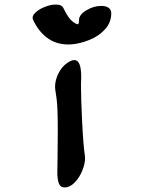

<svg xmlns="http://www.w3.org/2000/svg" viewBox="-20 -831 640 844"><path d="M354 -136Q354 -111 341.5 -80.5Q329 -50 308 -28.5Q287 -7 264 -7Q245 -7 238.5 -25.5Q232 -44 232 -73Q232 -111 233 -137L234 -255Q234 -359 229 -395L226 -417Q222 -439 222 -449Q222 -478 236.5 -507.5Q251 -537 275 -554Q294 -567 307 -567Q337 -567 337 -493L336 -459Q336 -397 341 -296Q346 -195 353 -147ZM425 -805Q445 -805 457 -797Q469 -789 469 -772Q469 -732 441.5 -702Q414 -672 373 -655.5Q332 -639 294 -636Q235 -632 192.5 -661Q150 -690 125 -745Q119 -759 134.5 -774.5Q150 -790 176.5 -800.5Q203 -811 225 -811Q252 -811 259 -795Q270 -771 282.5 -754Q295 -737 313 -727Q314 -727 317 -726Q320 -725 324 -724Q328 -733 327 -743Q328 -767 360 -786Q392 -805 425 -805Z"/></svg>

Font: Sedgwick Ave Display
Style: Regular
Weight: 400
Designer: Kevin Burke, Pedro Vergani
Foundry: Google, Inc.
Version: Version 1.000